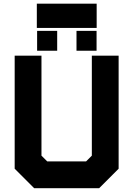

<svg xmlns="http://www.w3.org/2000/svg" viewBox="-20 -994 704 1014"><path d="M160.5 0 57.5 -103V-700H199V-172L229.5 -141.5H434.5L465 -172V-700H606.5V-103L503.5 0ZM195 -71H469L536 -135.5V-629.5V-135.5L469 -71H195L128 -136.5V-629.5V-136.5ZM384 -726V-831H490V-726ZM176 -726V-831H282V-726ZM228.5 -773H228V-783H228.5ZM437.5 -773H437V-783H437.5ZM174.5 -846.5V-974.5H490.5V-846.5ZM239.5 -909.5H431.5H239.5Z"/></svg>

Font: Tourney Thin Black
Style: Regular
Weight: 900
Version: Version 1.015